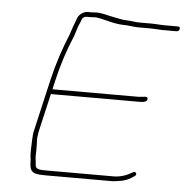

<svg xmlns="http://www.w3.org/2000/svg" viewBox="-47 -670 685 705"><g transform="rotate(5 295.5 -318.0)"><path d="M489.8 -601H439.8C426.7 -601 405.8 -605 393.7 -605C376.6 -605 358.5 -610.5 343 -613C323.2 -616.2 303.8 -624 280.1 -624C273.9 -623.3 268.5 -623 263.8 -623H248.8C233.8 -623 217.8 -611.7 212.3 -599L199.2 -564C196.5 -555.3 193.3 -545.7 189.5 -535C167.7 -482.8 147.7 -423 133.6 -362L91.1 -178C87.1 -160.9 86.3 -152.3 86 -138.5C85.5 -114.7 82.8 -88.6 86.5 -67C87.4 -54 87.1 -41.8 90.4 -32C96.1 -14.4 116 -12 143.8 -12H391.8C401.7 -12 419.8 -15.7 428.9 -17C445.2 -20.4 459.2 -28.4 471.5 -37C483.9 -43.7 475.6 -57.6 464.8 -51C446.7 -39.9 423 -30 395.9 -30H147.9C139.3 -30 131.7 -30.3 125.2 -31C109.2 -33.1 106.7 -39.5 106.5 -54C105.2 -62.9 103.4 -77.7 104.3 -88C105.3 -99.1 103.8 -110 104.4 -123C103.7 -133.5 102.7 -145.9 105.5 -158C106 -163.3 107.2 -170 109.1 -178L139.8 -311H457.8C473 -311 494.4 -309.9 495.3 -324C496.1 -336.6 475.4 -329 462 -329H144L151.6 -362C165.4 -422.1 184.4 -480 206.8 -532C212.7 -548.9 217.4 -569.6 224.4 -582L229.6 -596C232.3 -600.7 239.2 -605 244.7 -605H259.7C265 -605 270.8 -605.3 276.9 -606C281.6 -606 287.1 -605.3 293.4 -604C323.4 -597.7 353.8 -587 388.5 -587C400.8 -587 422.7 -583 435.6 -583H485.6C497.5 -583 513.9 -581 525.1 -581H579.1C585.1 -581 588.8 -584 590.2 -590C591.6 -596 589.3 -599 583.3 -599H529.3C518.2 -599 502 -601 489.8 -601Z"/></g></svg>

Font: HoneyBee
Style: BLnIt
Weight: 100
Foundry: Cannot Into Space Fonts
Version: Version 0.89